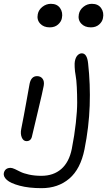

<svg xmlns="http://www.w3.org/2000/svg" viewBox="-47 -732 575 1011"><path d="M214.8 -587.9Q182.6 -587.9 164.3 -607.9Q146 -627.9 151.9 -657.2Q156.2 -680.2 176.3 -696Q196.3 -711.9 221.2 -711.9Q253.9 -711.9 269.5 -689.2Q285.2 -666.5 278.8 -636.2Q275.4 -617.7 258.5 -602.8Q241.7 -587.9 214.8 -587.9ZM431.2 -587.9Q398.9 -587.9 380.6 -607.9Q362.3 -627.9 368.2 -657.2Q372.6 -680.2 392.3 -696Q412.1 -711.9 437 -711.9Q469.7 -711.9 485.6 -689.2Q501.5 -666.5 495.1 -636.2Q491.7 -617.7 474.9 -602.8Q458 -587.9 431.2 -587.9ZM171.9 258.8Q104.5 258.8 56.4 245.8Q8.3 232.9 -11 215.3Q-30.3 197.8 -26.9 179.2Q-20.5 151.9 8.8 151.9Q17.1 151.9 31.5 158.4Q45.9 165 61 172.9Q76.2 180.7 105.7 187.3Q135.3 193.8 170.9 193.8Q234.4 193.8 275.6 158Q316.9 122.1 331.1 51.8Q345.2 -20 352.3 -84.5Q359.4 -148.9 359.4 -191.4Q359.4 -233.9 357.4 -273.4Q355.5 -313 351.3 -334.5Q347.2 -356 346.2 -378.4Q345.2 -400.9 347.2 -409.2Q351.1 -430.2 361.3 -440.7Q371.6 -451.2 383.8 -451.2Q411.6 -451.2 417 -397.9Q429.2 -288.6 425.3 -175.8Q421.4 -63 397.9 54.2Q377 158.2 317.9 208.5Q258.8 258.8 171.9 258.8ZM92.8 11.2Q75.7 11.2 67.6 -8.3Q59.6 -27.8 64.9 -53.2Q79.6 -127 91.8 -196Q104 -265.1 108.9 -291Q117.2 -331.1 147.9 -331.1Q167 -331.1 177.2 -317.4Q187.5 -303.7 183.1 -279.8Q178.2 -252.4 152.1 -143.6Q126 -34.7 122.1 -17.1Q117.2 11.2 92.8 11.2Z"/></svg>

Font: Shantell Sans Irregular
Style: Italic
Weight: 300
Italic angle: -11.31°
Designer: Stephen Nixon, Anya Danilova, Shantell Martin
Foundry: Arrow Type
Version: Version 1.006;[9816181b4]